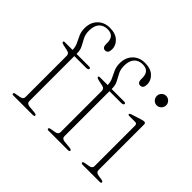

<svg xmlns="http://www.w3.org/2000/svg" viewBox="-155 -963 1199 1199"><g transform="rotate(45 445.0 -363.0)"><path d="M172.5 -46.5Q172.5 -25.5 197 -23L247 -18Q262.5 -16.5 262.5 -8Q262.5 0 249 0H79Q66.5 0 66.5 -8Q66.5 -15 81 -17.5L113 -23Q137.5 -27.5 137.5 -46V-409.5Q137.5 -420.5 132.5 -427Q127.5 -433.5 114 -436.5L81 -443.5Q67 -446.5 62.8 -449.5Q58.5 -452.5 58.5 -456Q58.5 -463 69.5 -463H137.5Q137 -490.5 126.2 -512.2Q115.5 -534 104.8 -557.5Q94 -581 94 -612.5Q94 -663 124.8 -694.5Q155.5 -726 205.5 -726Q254.5 -726 282 -700.8Q309.5 -675.5 309.5 -641Q309.5 -604 283.5 -604Q259.5 -604 259.5 -636V-648.5Q259.5 -709.5 200.5 -709.5Q164 -709 144.2 -686Q124.5 -663 124.5 -621Q124.5 -588.5 136.5 -565.2Q148.5 -542 160.5 -520Q172.5 -498 172.5 -468.5V-463H283Q296 -463 296 -454.5Q296 -443.5 275 -443.5H172.5ZM482.5 -46.5Q482.5 -25.5 507 -23L557 -18Q572.5 -16.5 572.5 -8Q572.5 0 559 0H389Q376.5 0 376.5 -8Q376.5 -15 391 -17.5L423 -23Q447.5 -27.5 447.5 -46V-409.5Q447.5 -420.5 442.5 -427Q437.5 -433.5 424 -436.5L391 -443.5Q377 -446.5 372.8 -449.5Q368.5 -452.5 368.5 -456Q368.5 -463 379.5 -463H447.5Q447 -490.5 436.2 -512.2Q425.5 -534 414.8 -557.5Q404 -581 404 -612.5Q404 -663 434.8 -694.5Q465.5 -726 515.5 -726Q564.5 -726 592 -700.8Q619.5 -675.5 619.5 -641Q619.5 -604 593.5 -604Q569.5 -604 569.5 -636V-648.5Q569.5 -709.5 510.5 -709.5Q474 -709 454.2 -686Q434.5 -663 434.5 -621Q434.5 -588.5 446.5 -565.2Q458.5 -542 470.5 -520Q482.5 -498 482.5 -468.5V-463H593Q606 -463 606 -454.5Q606 -443.5 585 -443.5H482.5ZM753.5 -589.5Q736.5 -589.5 724.5 -602Q712.5 -614.5 712.5 -631.5Q712.5 -649 724.5 -661.2Q736.5 -673.5 753.5 -673.5Q771 -673.5 783.2 -661Q795.5 -648.5 795.5 -631.5Q795.5 -614.5 783.2 -602Q771 -589.5 753.5 -589.5ZM782.5 -449.5V-46.5Q782.5 -27 807 -23L837 -18Q852.5 -15.5 852.5 -8Q852.5 0 839 0H689Q676.5 0 676.5 -8Q676.5 -15 691 -17.5L723 -23Q747.5 -27.5 747.5 -46V-405Q747.5 -421.5 731.5 -421.5H682.5Q669 -421.5 669 -428Q669 -434 681.5 -438L744.5 -458Q761.5 -463.5 770 -463.5Q782.5 -463.5 782.5 -449.5Z"/></g></svg>

Font: Fraunces 9pt Thin
Style: Regular
Weight: 100
Version: Version 1.000;[b76b70a41]